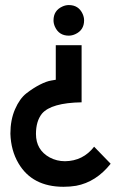

<svg xmlns="http://www.w3.org/2000/svg" viewBox="-20 -716 475 748"><path d="M411.1 -78.1Q354.5 -6.8 276.4 7.8Q252.9 11.7 227.5 11.7Q105.5 11.7 51.8 -80.1Q22.5 -129.9 20.5 -195.3Q20.5 -249 38.6 -290.5Q56.6 -332 83 -352.5Q109.4 -373 135.3 -386.2Q161.1 -399.4 179.7 -402.3L197.3 -405.3V-540H297.9V-317.4Q179.7 -315.4 143.6 -273.4Q120.1 -244.1 120.1 -194.3Q120.1 -131.8 173.8 -102.5Q201.2 -87.9 233.4 -87.9Q303.7 -88.9 346.7 -144.5ZM307.6 -636.7Q307.6 -598.6 273.4 -583Q260.7 -577.1 248 -577.1Q210 -577.1 194.3 -611.3Q188.5 -624 188.5 -636.7Q188.5 -674.8 222.7 -690.4Q235.4 -696.3 248 -696.3Q286.1 -696.3 301.8 -662.1Q307.6 -649.4 307.6 -636.7Z"/></svg>

Font: Post No Bills Colombo
Style: Bold
Weight: 800
Designer: Kosala Senevirathne, Siva Puranthara, Lasantha Premarathna, Tharique Azeez
Foundry: Mooniak
Version: Version 1.220 ; ttfautohint (v1.5)